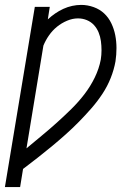

<svg xmlns="http://www.w3.org/2000/svg" viewBox="-39 -558 559 783"><path d="M-19 205 103 -530H164L156 -479Q170 -492 186 -503Q202 -514 219.5 -522Q237 -530 255.5 -534Q274 -538 292 -538Q318 -538 343 -529Q368 -520 386 -503Q404 -486 415 -463Q426 -440 431 -414.5Q436 -389 436 -362Q436 -335 432 -308Q426 -274 412.5 -240Q399 -206 378.5 -175Q358 -144 333.5 -116Q309 -88 283 -61.5Q257 -35 229 -10Q201 15 172 39Q143 63 113.5 86Q84 109 55 131L43 205ZM69 47Q100 21 131.5 -5Q163 -31 193 -58Q223 -85 252 -113.5Q281 -142 305.5 -174Q330 -206 347.5 -242Q365 -278 372 -315Q375 -334 375 -353Q375 -372 372.5 -390.5Q370 -409 363 -426Q356 -443 344 -456Q332 -469 315 -476Q298 -483 279 -483Q257 -483 234.5 -473.5Q212 -464 193.5 -449Q175 -434 161 -414Q147 -394 138 -372Z"/></svg>

Font: Iosevka Slab Light Oblique
Style: Regular
Weight: 300
Italic angle: -9°
Monospace: yes
Designer: Belleve Invis
Foundry: Belleve Invis
Version: Version 11.1.1; ttfautohint (v1.8.3)